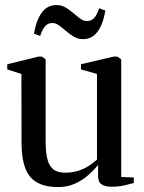

<svg xmlns="http://www.w3.org/2000/svg" viewBox="-20 -750 583 780"><path d="M433 8.5Q407.5 8.5 393 -0.8Q378.5 -10 378.5 -34.5V-80Q362.5 -59.5 338.5 -38.5Q314.5 -17.5 284.2 -3.8Q254 10 217 10Q136.5 10 102 -32.5Q67.5 -75 67.5 -170.5L67 -449.5L9.5 -468V-489L136 -520H151L165.5 -509V-174Q165.5 -133.5 172 -105.5Q178.5 -77.5 195.5 -63Q212.5 -48.5 244.5 -48.5Q274 -48.5 298 -56.2Q322 -64 341 -76.2Q360 -88.5 374 -102V-449.5L309 -468V-489L441 -520H456.5L472.5 -509V-31L523.5 -29V-6.5Q507 -2 484.5 3.2Q462 8.5 433 8.5ZM118 -613.5Q127.5 -669 150 -699.2Q172.5 -729.5 209 -729.5Q229.5 -729.5 246.2 -719.8Q263 -710 277.8 -697Q292.5 -684 306 -674.2Q319.5 -664.5 333 -664.5Q351.5 -664.5 362.5 -676.8Q373.5 -689 383 -716.5L408 -707Q399 -652 376.5 -621.5Q354 -591 317 -591Q296.5 -591 279.8 -601Q263 -611 248.5 -623.8Q234 -636.5 220.2 -646.5Q206.5 -656.5 193 -656.5Q175 -656.5 163.8 -644.2Q152.5 -632 143 -604Z"/></svg>

Font: Merriweather 120pt
Style: Regular
Weight: 400
Version: Version 2.100